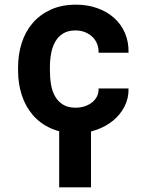

<svg xmlns="http://www.w3.org/2000/svg" viewBox="-20 -558 640 819"><path d="M302.7 -98.6Q322.8 -98.6 340.8 -104.5Q358.9 -110.4 372.6 -121.1Q386.2 -131.8 393.8 -147Q401.4 -162.1 400.4 -180.7H528.3Q529.3 -139.6 511.5 -104.5Q493.7 -69.3 462.9 -43.9Q432.1 -18.6 391.4 -4.2Q350.6 10.3 305.2 10.3Q243.7 10.3 197.3 -10.5Q150.9 -31.2 119.9 -67.4Q88.9 -103.5 73 -152.1Q57.1 -200.7 57.1 -256.3V-271Q57.1 -326.7 72.8 -375.2Q88.4 -423.8 119.6 -460Q150.9 -496.1 197 -517.1Q243.2 -538.1 304.2 -538.1Q353 -538.1 394.5 -523.4Q436 -508.8 466.1 -482.2Q496.1 -455.6 512.7 -417.7Q529.3 -379.9 528.3 -333H400.4Q401.4 -352.5 394.5 -370.1Q387.7 -387.7 374.5 -400.4Q361.3 -413.1 342.8 -420.7Q324.2 -428.2 302.2 -428.2Q270 -428.2 249 -415Q228 -401.9 215.6 -379.9Q203.1 -357.9 198 -329.6Q192.9 -301.3 192.9 -271V-256.3Q192.9 -225.6 197.8 -197Q202.6 -168.5 215.1 -146.7Q227.5 -125 248.8 -111.8Q270 -98.6 302.7 -98.6ZM368.2 241.2H232.4V-30.8H368.2Z"/></svg>

Font: Roboto Mono
Style: Bold
Weight: 700
Designer: Google
Version: Version 2.000985; 2015; ttfautohint (v1.3)